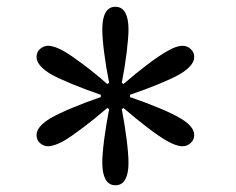

<svg xmlns="http://www.w3.org/2000/svg" viewBox="-20 -861 702 572"><path d="M323.7 -309.1Q304.2 -309.1 294.4 -326.9Q284.7 -344.7 284.7 -375.5Q284.7 -401.4 290.3 -445.1Q295.9 -488.8 305.2 -536.1L299.3 -539.1Q264.2 -508.8 228.8 -481.9Q193.4 -455.1 170.4 -441.4Q141.1 -425.3 123 -425.3Q109.9 -425.3 99.4 -434.6Q88.9 -443.8 88.9 -458.5Q88.9 -472.2 100.3 -485.1Q111.8 -498 131.3 -509.3Q154.3 -522.5 194.3 -539.3Q234.4 -556.2 280.3 -571.8V-578.6Q235.8 -593.8 195.3 -610.4Q154.8 -627 131.3 -640.1Q111.8 -651.9 100.3 -664.8Q88.9 -677.7 88.9 -691.4Q88.9 -706.1 99.6 -715.3Q110.4 -724.6 123 -724.6Q142.1 -724.6 170.4 -708.5Q192.9 -695.3 227.8 -669.2Q262.7 -643.1 299.3 -610.8L305.2 -614.3Q295.9 -660.2 290.3 -704.1Q284.7 -748 284.7 -774.4Q284.7 -805.7 294.4 -823.2Q304.2 -840.8 323.7 -840.8Q343.8 -840.8 353.3 -823Q362.8 -805.2 362.8 -774.4Q362.8 -748.5 357.4 -705.1Q352.1 -661.6 342.8 -614.3L348.1 -610.8Q383.3 -641.6 418.5 -668.2Q453.6 -694.8 477.1 -708Q504.9 -724.6 524.4 -724.6Q537.1 -724.6 547.9 -715.1Q558.6 -705.6 558.6 -691.4Q558.6 -677.7 547.1 -664.8Q535.6 -651.9 516.1 -640.1Q493.7 -627.4 453.4 -610.8Q413.1 -594.2 367.2 -578.6V-571.8Q411.6 -556.6 452.4 -539.8Q493.2 -522.9 516.1 -509.3Q536.1 -498 547.4 -485.1Q558.6 -472.2 558.6 -458.5Q558.6 -444.3 547.9 -434.8Q537.1 -425.3 524.4 -425.3Q504.9 -425.3 477.1 -441.4Q454.6 -454.1 419.7 -480.7Q384.8 -507.3 348.1 -539.1L342.8 -536.1Q351.6 -490.2 357.2 -446Q362.8 -401.9 362.8 -375.5Q362.8 -344.2 353.3 -326.7Q343.8 -309.1 323.7 -309.1Z"/></svg>

Font: Pinar-DS2-FD Medium
Style: Regular
Weight: 500
Designer: Amin Abedi
Version: Version 3.000